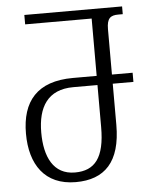

<svg xmlns="http://www.w3.org/2000/svg" viewBox="-52 -759 660 814"><g transform="rotate(-5 278.0 -351.5)"><path d="M238 11C361 11 430 -58 430 -216V-391H518V-430H430V-623C430 -670 446 -681 479 -681H498V-714H82V-674H365V-430H264C111 -430 45 -349 45 -212C45 -81 106 11 238 11ZM238 -30C146 -30 110 -108 110 -211C110 -319 153 -391 262 -391H365V-212C365 -82 323 -30 238 -30Z"/></g></svg>

Font: Noto Serif Georgian Condensed Light
Style: Regular
Weight: 300
Width: 3
Designer: Monotype Design Team, Akaki Razmadze
Foundry: Google LLC
Version: Version 2.003